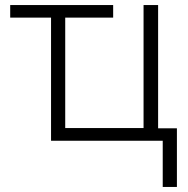

<svg xmlns="http://www.w3.org/2000/svg" viewBox="-20 -552 736 753"><path d="M673.8 181.2V-48.8H600.1V-532.2H543V-49.8H235.8V-482.9H423.8V-532.2H20V-482.9H180.2V0H618.2V181.2Z"/></svg>

Font: Noto Reveo Sans
Style: Regular
Weight: 300
Designer: Monotype Design Team
Foundry: Monotype Imaging Inc.
Version: Version 2.007